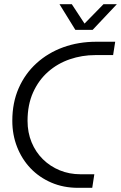

<svg xmlns="http://www.w3.org/2000/svg" viewBox="-20 -900 580 920"><path d="M354 0Q284 0 226 -25Q168 -50 126.5 -93.5Q85 -137 62 -195.5Q39 -254 39 -321Q39 -408 69.5 -477.5Q100 -547 155 -597Q210 -647 283 -673.5Q356 -700 442 -700H532L522 -636H436Q373 -636 314.5 -616Q256 -596 210.5 -556Q165 -516 138.5 -457Q112 -398 112 -321Q112 -265 131.5 -218Q151 -171 185.5 -137Q220 -103 266 -84Q312 -65 366 -65H432L422 0ZM341 -757 265 -880H324L385 -787L476 -880H540L424 -757Z"/></svg>

Font: MuseoModerno Light
Style: Italic
Weight: 300
Italic angle: -9°
Designer: Pablo Cosgaya, Héctor Gatti, Marcela Romero, and the Authors of The MuseoModerno Project.
Foundry: Omnibus-Type Team
Version: Version 1.003